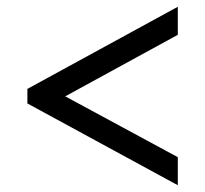

<svg xmlns="http://www.w3.org/2000/svg" viewBox="-20 -642 607 568"><path d="M506 -94 61 -336V-379L506 -622V-539L173 -357L506 -177Z"/></svg>

Font: Noto Serif Ethiopic ExtraBold
Style: Regular
Weight: 800
Version: Version 2.102